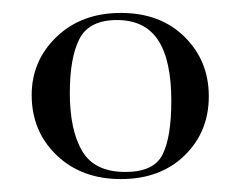

<svg xmlns="http://www.w3.org/2000/svg" viewBox="-20 -650 372 297"><path d="M29 -503Q29 -556 67.5 -593Q106 -630 167 -630Q228 -630 265.5 -593Q303 -556 303 -501Q303 -446 265.5 -409.5Q228 -373 167 -373Q106 -373 67.5 -410Q29 -447 29 -503ZM245 -494Q245 -557 224.5 -588Q204 -619 161 -619Q118 -619 103 -590Q88 -561 88 -506Q88 -449 107 -416.5Q126 -384 174 -384Q218 -384 231.5 -411Q245 -438 245 -494Z"/></svg>

Font: Cormorant Garamond
Style: Regular
Weight: 400
Designer: Christian Thalmann (Catharsis Fonts)
Version: Version 3.000